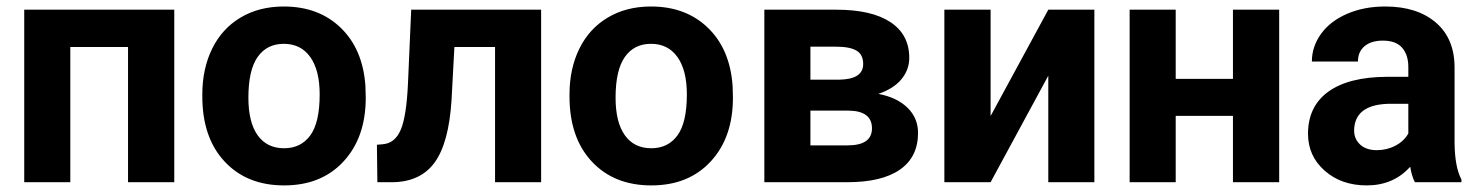

<svg xmlns="http://www.w3.org/2000/svg" viewBox="-20 -558 4529 588"><path d="M513.7 0H372.1V-414.1H195.3V0H54.2V-528.3H513.7Z M599.6 0ZM599.6 -269Q599.6 -347.7 629.9 -409.2Q660.2 -470.7 717 -504.4Q773.9 -538.1 849.1 -538.1Q956.1 -538.1 1023.7 -472.7Q1091.3 -407.2 1099.1 -294.9L1100.1 -258.8Q1100.1 -137.2 1032.2 -63.7Q964.4 9.8 850.1 9.8Q735.8 9.8 667.7 -63.5Q599.6 -136.7 599.6 -262.7ZM740.7 -258.8Q740.7 -183.6 769 -143.8Q797.4 -104 850.1 -104Q901.4 -104 930.2 -143.3Q959 -182.6 959 -269Q959 -342.8 930.2 -383.3Q901.4 -423.8 849.1 -423.8Q797.4 -423.8 769 -383.5Q740.7 -343.3 740.7 -258.8Z M1637.2 -528.3V0H1496.1V-414.1H1371.6L1362.8 -251Q1354.5 -120.6 1311.5 -61Q1268.6 -1.5 1183.6 0H1135.7L1134.3 -114.7L1151.9 -116.2Q1189.9 -119.1 1207.5 -161.1Q1225.1 -203.1 1229.5 -304.2L1239.3 -528.3Z M1724.1 0ZM1724.1 -269Q1724.1 -347.7 1754.4 -409.2Q1784.7 -470.7 1841.6 -504.4Q1898.4 -538.1 1973.6 -538.1Q2080.6 -538.1 2148.2 -472.7Q2215.8 -407.2 2223.6 -294.9L2224.6 -258.8Q2224.6 -137.2 2156.7 -63.7Q2088.9 9.8 1974.6 9.8Q1860.4 9.8 1792.2 -63.5Q1724.1 -136.7 1724.1 -262.7ZM1865.2 -258.8Q1865.2 -183.6 1893.6 -143.8Q1921.9 -104 1974.6 -104Q2025.9 -104 2054.7 -143.3Q2083.5 -182.6 2083.5 -269Q2083.5 -342.8 2054.7 -383.3Q2025.9 -423.8 1973.6 -423.8Q1921.9 -423.8 1893.6 -383.5Q1865.2 -343.3 1865.2 -258.8Z M2320.8 0V-528.3H2541.5Q2649.4 -528.3 2707 -490.2Q2764.6 -452.1 2764.6 -380.9Q2764.6 -344.2 2740.5 -315.2Q2716.3 -286.1 2669.9 -270.5Q2726.6 -259.8 2759 -228.3Q2791.5 -196.8 2791.5 -150.9Q2791.5 -77.1 2736.1 -38.6Q2680.7 0 2575.2 0ZM2461.9 -219.2V-112.8H2575.7Q2650.4 -112.8 2650.4 -165Q2650.4 -218.3 2579.1 -219.2ZM2461.9 -314H2549.3Q2623.5 -314.9 2623.5 -361.8Q2623.5 -390.6 2603.3 -402.8Q2583 -415 2541.5 -415H2461.9Z M3190.4 -528.3H3331.5V0H3190.4V-326.2L3013.7 0H2872.1V-528.3H3013.7V-202.6Z M3897.5 0H3755.9V-203.1H3580.6V0H3439.5V-528.3H3580.6V-316.4H3755.9V-528.3H3897.5Z M3985.8 0ZM4313 0Q4303.2 -19 4298.8 -47.4Q4247.6 9.8 4165.5 9.8Q4087.9 9.8 4036.9 -35.2Q3985.8 -80.1 3985.8 -148.4Q3985.8 -232.4 4048.1 -277.3Q4110.4 -322.3 4228 -322.8H4293V-353Q4293 -389.6 4274.2 -411.6Q4255.4 -433.6 4214.8 -433.6Q4179.2 -433.6 4158.9 -416.5Q4138.7 -399.4 4138.7 -369.6H3997.6Q3997.6 -415.5 4025.9 -454.6Q4054.2 -493.7 4106 -515.9Q4157.7 -538.1 4222.2 -538.1Q4319.8 -538.1 4377.2 -489Q4434.6 -439.9 4434.6 -351.1V-122.1Q4435.1 -46.9 4455.6 -8.3V0ZM4196.3 -98.1Q4227.5 -98.1 4253.9 -112.1Q4280.3 -126 4293 -149.4V-240.2H4240.2Q4134.3 -240.2 4127.4 -167L4127 -158.7Q4127 -132.3 4145.5 -115.2Q4164.1 -98.1 4196.3 -98.1Z"/></svg>

Font: Roboto-o
Style: o-Bold
Weight: 700
Designer: Google
Version: Version 2.134; 2016; ttfautohint (v1.6)